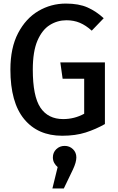

<svg xmlns="http://www.w3.org/2000/svg" viewBox="-20 -742 655 1069"><path d="M326.2 13.8Q190.8 13.8 114.4 -79Q37.9 -171.8 37.9 -354.9Q37.9 -475.9 80.8 -557.7Q123.6 -639.5 193.8 -680.8Q264.1 -722.1 346.7 -722.1Q419 -722.1 467.4 -700.5Q515.9 -679 557.4 -640.5L490.8 -571.3Q458.5 -600.5 424.9 -614.9Q391.3 -629.2 349.7 -629.2Q300 -629.2 257.4 -602.8Q214.9 -576.4 188.7 -516.2Q162.6 -455.9 162.6 -354.4Q162.6 -206.2 205.1 -142.6Q247.7 -79 331.8 -79Q394.4 -79 448.7 -108.7V-303.6H328.7L315.9 -394.4H564.1V-51.3Q513.8 -22.6 457.2 -4.4Q400.5 13.8 326.2 13.8ZM340 70.3Q367.2 70.3 386.2 88.5Q405.1 106.7 405.1 134.4Q405.1 161.5 386.2 201.5L335.4 307.2H271.8L301 188.2Q289.2 178.5 281.8 164.9Q274.4 151.3 274.4 134.4Q274.4 107.2 293.3 88.7Q312.3 70.3 340 70.3Z"/></svg>

Font: Fira Code Medium
Style: Regular
Weight: 500
Designer: Carrois Corporate, Edenspiekermann AG, Nikita Prokopov
Foundry: Carrois Corporate, Edenspiekermann AG, Nikita Prokopov
Version: Version 6.002